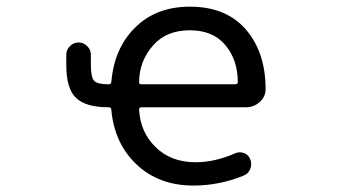

<svg xmlns="http://www.w3.org/2000/svg" viewBox="-20 -578 1040 587"><path d="M312.5 -320.3Q319.3 -320.3 320.3 -327.1Q329.1 -429.7 391.6 -492.2Q456.1 -557.6 560.5 -557.6Q670.9 -557.6 731.4 -488.3Q792 -418 792 -305.7Q792 -282.2 774.4 -266.6Q756.8 -250 731.4 -250H412.1Q405.3 -250 405.3 -242.2Q409.2 -173.8 455.1 -128.9Q502 -82 578.1 -82Q636.7 -82 699.2 -109.4Q712.9 -115.2 726.6 -109.9Q740.2 -104.5 745.1 -90.8Q751 -76.2 745.1 -61.5Q739.3 -46.9 724.6 -41Q650.4 -10.7 571.3 -10.7Q464.8 -10.7 396.5 -76.2Q329.1 -140.6 320.3 -243.2Q319.3 -250 312.5 -250Q241.2 -250 211.9 -279.3Q182.6 -307.6 182.6 -379.9V-410.2Q182.6 -425.8 193.8 -437Q205.1 -448.2 220.2 -448.2Q235.4 -448.2 246.6 -437Q257.8 -425.8 257.8 -410.2V-380.9Q257.8 -341.8 267.6 -331.1Q277.3 -320.3 312.5 -320.3ZM699.2 -320.3Q707 -320.3 707 -327.1Q707 -395.5 668 -441.4Q629.9 -485.4 560.5 -485.4Q489.3 -485.4 449.2 -440.4Q405.3 -391.6 405.3 -326.2Q405.3 -320.3 412.1 -320.3Z"/></svg>

Font: Rounded Mgen+ 1m regular
Style: Regular
Weight: 400
Designer: [Source Han Sans]
Ryoko NISHIZUKA  (kana & ideographs); Paul D. Hunt (Latin, Greek & Cyrillic); Wenlong ZHANG  (bopomofo
Version: Version 1.059.20150602